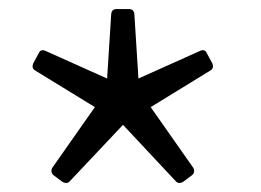

<svg xmlns="http://www.w3.org/2000/svg" viewBox="-20 -771 574 423"><path d="M118 -370C124 -367 130 -367 134 -372L251 -496L367 -372C371 -367 377 -367 383 -370L403 -385C408 -389 409 -395 406 -401L312 -535L444 -616C450 -620 450 -625 448 -631L435 -655C433 -660 427 -662 421 -659L285 -598L276 -740C275 -748 271 -751 264 -751H237C230 -751 226 -748 225 -740L216 -598L80 -659C74 -662 68 -660 66 -655L53 -631C51 -625 51 -620 57 -616L189 -535L95 -401C92 -395 93 -389 98 -385Z"/></svg>

Font: LINE Seed JP App_OTF Regular
Style: Regular
Weight: 400
Designer: LY Corporation & Fontrix & Fontworks
Version: Version 1.002